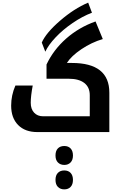

<svg xmlns="http://www.w3.org/2000/svg" viewBox="-20 -1005 927 1461"><path d="M264.2 0Q170.9 0 117.9 -53.7Q64.9 -107.4 64.9 -201.2Q64.9 -280.3 97.2 -354H229Q213.9 -273.9 213.9 -223.1Q213.9 -175.3 239.5 -147.7Q265.1 -120.1 308.1 -120.1H663.1V-280.8Q663.1 -341.3 621.6 -373.5Q580.1 -405.8 503.9 -405.8H334V-514.2Q386.7 -626 483.2 -711.2Q579.6 -796.4 707 -841.8L762.2 -708Q675.8 -682.1 599.4 -630.6Q522.9 -579.1 488.8 -525.9H526.9Q812 -525.9 812 -299.8V0ZM297.9 -681.2Q330.1 -754.9 436.8 -847.2Q543.5 -939.5 650.9 -984.9L679.7 -908.2Q606.4 -880.4 532.5 -829.8Q458.5 -779.3 403.6 -721.2Q348.6 -663.1 324.7 -611.8ZM469.2 436Q439.5 436 420.9 417.5Q402.3 398.9 402.3 363.8Q402.3 329.1 420.4 310.5Q438.5 292 469.2 292Q500 292 517.6 311Q535.2 330.1 535.2 363.8Q535.2 398.4 517.3 417.2Q499.5 436 469.2 436ZM469.2 250Q439.5 250 420.9 231.4Q402.3 212.9 402.3 178.2Q402.3 143.1 420.2 124.5Q438 106 469.2 106Q500 106 517.6 125Q535.2 144 535.2 178.2Q535.2 212.4 517.1 231.2Q499 250 469.2 250Z"/></svg>

Font: Noto Sans Kufi Arabic
Style: Bold
Weight: 700
Designer: Monotype Design team
Foundry: Monotype Imaging Inc.
Version: Version 1.02